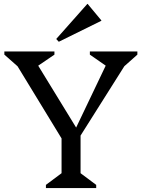

<svg xmlns="http://www.w3.org/2000/svg" viewBox="-20 -950 716 970"><path d="M317 -208 31 -677 87 -599 2 -674V-690H255V-674L117 -580L137 -677L368 -300H362L542 -677L562 -585L434 -674V-690H674V-674L593 -602L647 -677L351 -208ZM212 0V-16L291 -75V-285H387V-75L466 -16V0ZM277 -739 264 -753 421 -930H423L492 -847V-845Z"/></svg>

Font: Platypi Light Light
Style: Regular
Weight: 300
Version: Version 1.200